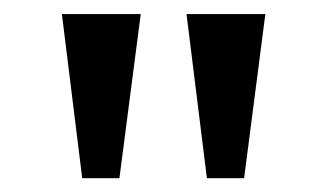

<svg xmlns="http://www.w3.org/2000/svg" viewBox="-20 -743 465 273"><path d="M357.3 -723 327.1 -489.6H274.2L245.2 -723ZM180.1 -723 149.8 -489.6H96.9L68 -723Z"/></svg>

Font: Public Sans Thin
Style: Regular
Weight: 100
Designer: The Public Sans project authors (U.S. Web Design System). Libre Franklin designed by Pablo Impallari and Rodrigo Fuenzal
Version: Version 1.008